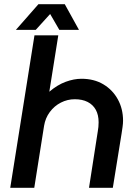

<svg xmlns="http://www.w3.org/2000/svg" viewBox="-20 -899 670 919"><path d="M29 0 145 -730H259L217 -466L216 -460Q255 -493 294.5 -507.5Q334 -522 370 -522Q430 -522 474.5 -495.5Q519 -469 544 -423.5Q569 -378 569 -321Q569 -308 566.5 -290.5Q564 -273 562 -260L520 0H406L448 -270Q450 -281 451 -291.5Q452 -302 452 -314Q452 -349 438.5 -373.5Q425 -398 399.5 -411Q374 -424 338 -424Q303 -424 271.5 -408Q240 -392 218.5 -363Q197 -334 191 -297L144 0ZM56 -756 164 -879H290L358 -756H264L220 -832L151 -756Z"/></svg>

Font: MuseoModerno Medium
Style: Italic
Weight: 500
Italic angle: -9°
Designer: Pablo Cosgaya, Héctor Gatti, Marcela Romero, and the Authors of The MuseoModerno Project.
Foundry: Omnibus-Type Team
Version: Version 1.003